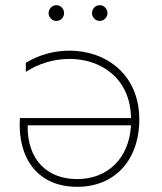

<svg xmlns="http://www.w3.org/2000/svg" viewBox="-20 -719 626 743"><path d="M249 -523C191 -523 133 -508 80 -476V-441C131 -474 190 -491 249 -491C372 -491 485 -415 487 -262H57C47 -109 124 4 279 4C420 4 519 -95 519 -257C519 -431 390 -523 249 -523ZM87 -234H487C480 -106 396 -26 279 -26C162 -26 85 -101 87 -234ZM366 -638C382 -638 396 -652 396 -668C396 -685 382 -699 366 -699C349 -699 336 -685 336 -668C336 -652 349 -638 366 -638ZM198 -638C215 -638 228 -652 228 -668C228 -685 215 -699 198 -699C182 -699 168 -685 168 -668C168 -652 182 -638 198 -638Z"/></svg>

Font: Chess Sans ExtraLight
Style: Regular
Weight: 275
Designer: Wolf Bōese
Foundry: Wolf Bōese
Version: Version 7.223;Glyphs 3.3 (3306)